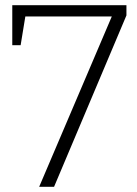

<svg xmlns="http://www.w3.org/2000/svg" viewBox="-20 -715 525 735"><path d="M27 -542V-695H464V-656L187 0H130L408 -652H77L59 -542Z"/></svg>

Font: Bitter Pro Light
Style: Regular
Weight: 300
Designer: Sol Matas, and Bitter project Authors
Foundry: Sol Matas
Version: Version 1.010